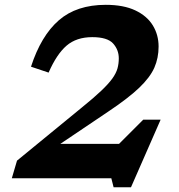

<svg xmlns="http://www.w3.org/2000/svg" viewBox="-20 -739 743 796"><path d="M181.5 -438 108.5 -462.5Q150 -590.5 223.8 -654.8Q297.5 -719 418.5 -719Q492 -719 540.8 -696Q589.5 -673 613.5 -633.8Q637.5 -594.5 637.5 -546Q637.5 -498.5 619.8 -458.2Q602 -418 556.8 -374.8Q511.5 -331.5 427.5 -275.5L230 -142.5H473.5L574 -243H646L523 37.5H451L441.5 0H29L50.5 -73L319.5 -293.5Q369 -333.5 399.5 -362.5Q430 -391.5 445.8 -413.5Q461.5 -435.5 467 -455.2Q472.5 -475 472.5 -497Q472.5 -532.5 448.8 -558.8Q425 -585 362.5 -585Q297 -585 256 -549.8Q215 -514.5 181.5 -438Z"/></svg>

Font: Newsreader Caption SemiBold
Style: Italic
Weight: 600
Italic angle: -17°
Designer: Hugues Gentile
Foundry: Production Type
Version: Version 1.001